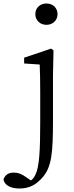

<svg xmlns="http://www.w3.org/2000/svg" viewBox="-103 -805 424 1098"><path d="M35 -475V-442L124 -436C126 -389 127 -347 127 -283V-105C127 55 122 148 100 193C93 209 84 220 74 227L49 210C22 190 0 182 -25 182C-54 182 -74 195 -83 221C-80 245 -54 273 8 273C66 273 103 251 139 211C192 151 200 74 200 -118V-375L203 -517L189 -527ZM163 -785C127 -785 99 -761 99 -724C99 -688 127 -663 163 -663C198 -663 226 -688 226 -724C226 -761 198 -785 163 -785Z"/></svg>

Font: Source Han Serif
Style: Regular
Weight: 400
Designer: Ryoko NISHIZUKA 西塚涼子 (kana & ideographs); Frank Grießhammer (Latin, Greek & Cyrillic); Wenlong ZHANG 张文龙 (bopomofo); San
Foundry: Adobe Systems Incorporated
Version: Version 1.001;PS 1.001;hotconv 16.6.54;makeotf.lib2.5.65590